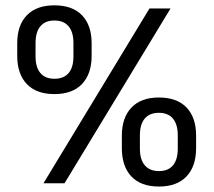

<svg xmlns="http://www.w3.org/2000/svg" viewBox="-20 -670 781 702"><path d="M139 0 526.5 -639H603.5L216 0ZM561 12Q495 12 460.2 -25Q425.5 -62 425.5 -128V-174Q425.5 -239.5 460.5 -276.5Q495.5 -313.5 561 -313.5Q627 -313.5 662 -277Q697 -240.5 697 -174V-128Q697 -62 662 -25Q627 12 561 12ZM561 -44.5Q595 -44.5 612.5 -65.5Q630 -86.5 630 -126.5V-175Q630 -215.5 612.2 -236.5Q594.5 -257.5 561 -257.5Q527 -257.5 509.2 -236.5Q491.5 -215.5 491.5 -175V-126.5Q491.5 -86.5 509.5 -65.5Q527.5 -44.5 561 -44.5ZM179 -326Q113 -326 78 -362.8Q43 -399.5 43 -465.5V-512Q43 -577.5 78 -614Q113 -650.5 179 -650.5Q245 -650.5 280 -614Q315 -577.5 315 -512V-465.5Q315 -400 280 -363Q245 -326 179 -326ZM179 -382Q213 -382 230.8 -402.8Q248.5 -423.5 248.5 -464V-513Q248.5 -552.5 230.8 -573.8Q213 -595 179 -595Q145 -595 127.5 -573.8Q110 -552.5 110 -513V-464Q110 -423.5 127.8 -402.8Q145.5 -382 179 -382Z"/></svg>

Font: Anek Gujarati
Style: Regular
Weight: 400
Designer: Mrunmayee Ghaisas (Gujarati), Yesha Goshar (Latin)
Foundry: Ek Type
Version: Version 1.003